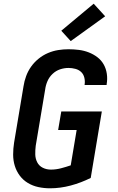

<svg xmlns="http://www.w3.org/2000/svg" viewBox="-20 -1009 640 1037"><path d="M250 8Q218 8 187.5 1.5Q157 -5 131 -20.5Q105 -36 87 -60Q69 -84 60 -113Q51 -142 51 -174Q51 -206 56 -238L107 -543Q111 -570 121 -597.5Q131 -625 148 -649Q165 -673 188.5 -692Q212 -711 239 -722.5Q266 -734 294 -738.5Q322 -743 350 -743Q378 -743 406 -739.5Q434 -736 459.5 -726Q485 -716 506 -700Q527 -684 540 -661Q553 -638 557 -610Q561 -582 556 -554Q556 -553 556 -552Q556 -551 556 -550H437Q437 -551 437 -551.5Q437 -552 437 -552Q440 -571 435.5 -589.5Q431 -608 418.5 -620Q406 -632 387.5 -637Q369 -642 350 -642Q327 -642 304.5 -634.5Q282 -627 264 -610Q246 -593 236.5 -571Q227 -549 224 -526L173 -222Q170 -198 170.5 -175Q171 -152 181 -132.5Q191 -113 211 -103Q231 -93 255 -93Q282 -93 309 -100Q336 -107 362 -116L394 -307H294L311 -407H530L470 -48Q418 -22 362 -7Q306 8 250 8ZM362 -787 311 -843 486 -989 548 -921Z"/></svg>

Font: Iosevka SS04 Extended Oblique
Style: Bold
Weight: 700
Width: 7
Italic angle: -9°
Monospace: yes
Designer: Belleve Invis
Foundry: Belleve Invis
Version: Version 19.0.0; ttfautohint (v1.8.4)